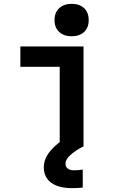

<svg xmlns="http://www.w3.org/2000/svg" viewBox="-20 -762 640 1000"><path d="M291 0V-414H86V-520H415V0ZM353 -573Q313 -573 288.5 -595.5Q264 -618 264 -657Q264 -697 288.5 -719.5Q313 -742 353 -742Q394 -742 418 -719.5Q442 -697 442 -657Q442 -618 418 -595.5Q394 -573 353 -573ZM356 218Q309 218 276 205.5Q243 193 225.5 168.5Q208 144 208 109Q208 72 231.5 38Q255 4 302 -30L415 0Q371 23 346 46Q321 69 321 90Q321 102 326.5 109.5Q332 117 341.5 121Q351 125 365 125Q377 125 389 124Q401 123 411 121V215Q399 216 385 217Q371 218 356 218Z"/></svg>

Font: M PLUS Code Latin Expanded SemiBold
Style: Regular
Weight: 600
Width: 7
Designer: Coji Morishita
Foundry: UNDERFOREST DESIGN
Version: Version 1.002; ttfautohint (v1.8.3)